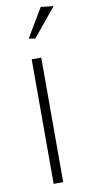

<svg xmlns="http://www.w3.org/2000/svg" viewBox="-96 -891 429 929"><g transform="rotate(-10 119.0 -427.0)"><path d="M92 -713 176 -854 238 -847 124 -708ZM89 -612H136V0H89Z"/></g></svg>

Font: Athiti Light
Style: Regular
Weight: 300
Designer: CadsonDemak Team
Foundry: CadsonDemak
Version: Version 1.032